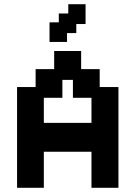

<svg xmlns="http://www.w3.org/2000/svg" viewBox="-20 -880 643 911"><path d="M61 11V-467H149V-552H237V-638H365V-552H453V-467H542V11H414V-160H188V11ZM188 -297H414V-416H326V-501H276V-416H188ZM215 -681V-774H259V-816H304V-860H386V-766H342V-723H298V-681Z"/></svg>

Font: Pixelify Sans
Style: Bold
Weight: 700
Designer: Stefie Justprince
Foundry: Typecalism Foundryline
Version: Version 1.000